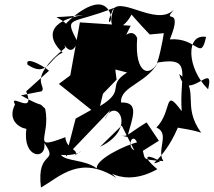

<svg xmlns="http://www.w3.org/2000/svg" viewBox="-20 -735 955 858"><path d="M97 -327C142 -213 17 -325 47 -268C13 -201 62 -165 98 -159C79 -26 190 -17 178 -96C246 1 142 -71 163 103C249 54 337 -44 500 60C395 -46 492 129 683 21C597 -51 655 -42 695 -13C622 11 720 -14 786 -193C732 -154 785 -172 879 -142C789 -265 877 -335 781 -404C813 -263 943 -474 910 -336C814 -430 809 -586 901 -570C876 -457 863 -569 739 -559C804 -717 699 -623 757 -692C677 -609 501 -771 479 -678C446 -609 493 -637 469 -683C420 -779 272 -629 275 -629C229 -674 185 -649 354 -668C189 -642 190 -563 260 -500C198 -474 193 -386 103 -446C88 -495 209 -418 198 -418ZM166 -327C193 -352 94 -376 272 -522C254 -565 296 -460 326 -549C264 -668 295 -622 490 -700C447 -592 522 -583 568 -670C543 -706 541 -694 649 -581C766 -592 745 -585 717 -614C684 -411 670 -454 687 -456C844 -482 780 -402 792 -238C710 -350 752 -239 679 -165C741 -139 678 -65 710 -15C588 -24 646 -21 601 -101C537 -87 404 -20 413 18C360 -23 274 -13 252 -43C340 -34 367 -84 313 -39C340 -67 276 -65 272 -122C113 -61 208 -122 182 -249C145 -286 184 -247 74 -309ZM524 -174 580 -63C537 -84 586 -176 604 -52L690 -106L635 -188C531 -124 556 -121 500 -134L549 -123C570 -205 607 -280 521 -277C516 -355 650 -361 697 -478C654 -378 580 -400 593 -565C571 -621 501 -565 491 -472L564 -620L337 -635L294 -398L243 -360L388 -244L318 -205L274 -35L473 -243L448 -200C494 -313 601 -162 427 -79ZM548 -411C452 -350 547 -333 427 -261L440 -316L501 -379L488 -481C463 -532 476 -415 497 -424Z"/></svg>

Font: Asimov Silicon
Style: Regular
Weight: 400
Designer: Google
Version: Version 2.000980; 2014